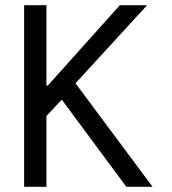

<svg xmlns="http://www.w3.org/2000/svg" viewBox="-20 -720 664 740"><path d="M73 0H159V-273L218 -336L467 0H568L271 -399L547 -700H442L164 -390H159V-700H73Z"/></svg>

Font: Be Vietnam
Style: Regular
Weight: 400
Designer: Gabriel Lam
Foundry: TypeRant
Version: Version 4.000